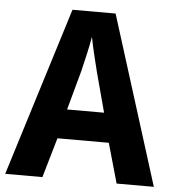

<svg xmlns="http://www.w3.org/2000/svg" viewBox="-52 -764 734 812"><g transform="rotate(5 315.5 -358.0)"><path d="M473 0H631L406 -716H223L0 0H158L207 -169H425ZM349 -462 394 -294H237L283 -462C293 -503 308 -567 315 -609C322 -570 340 -498 349 -462Z"/></g></svg>

Font: Noto Sans Lao Looped SemiCondensed
Style: Bold
Weight: 700
Width: 4
Designer: Mark Frömberg, Ben Mitchell
Foundry: The Fontpad Ltd
Version: Version 1.002